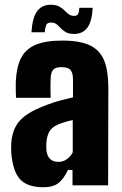

<svg xmlns="http://www.w3.org/2000/svg" viewBox="-20 -781 516 809"><path d="M163.5 8Q97 8 65.8 -24.2Q34.5 -56.5 27.5 -136Q27 -145 27 -158Q27 -171 27.5 -180Q31 -221 47 -249.8Q63 -278.5 95.8 -300Q128.5 -321.5 182.5 -341Q209.5 -351 234.8 -357.8Q260 -364.5 287.5 -371V-448Q287.5 -472 277.8 -485Q268 -498 238.5 -498Q214 -498 204.5 -487.5Q195 -477 193.5 -453Q193 -446 192.8 -429.2Q192.5 -412.5 192.8 -395.2Q193 -378 193.5 -369H47.5Q47 -374.5 46.5 -397Q46 -419.5 46.5 -436Q49 -496.5 68 -535Q87 -573.5 129 -591.8Q171 -610 242.5 -610Q317 -610 359.2 -589.8Q401.5 -569.5 419 -525.8Q436.5 -482 436.5 -412L435.5 0H285.5V-65H266.5Q248.5 -27 226 -9.5Q203.5 8 163.5 8ZM226.5 -99Q246 -99 261.5 -110Q277 -121 286.5 -139V-275Q268.5 -271.5 251.8 -266.2Q235 -261 221.5 -255Q195.5 -243 186.2 -223.5Q177 -204 175.5 -180Q175 -170.5 175 -163Q175 -155.5 175.5 -148Q178 -124 190.8 -111.5Q203.5 -99 226.5 -99ZM314.5 -748H370.5Q367.5 -690.5 348 -664.2Q328.5 -638 292 -638Q270.5 -638 257.8 -645.2Q245 -652.5 236.2 -662Q227.5 -671.5 218.5 -678.8Q209.5 -686 195 -686Q179 -686 174.5 -675Q170 -664 168.5 -645H112.5Q116.5 -707.5 136.8 -734.2Q157 -761 193.5 -761Q215 -761 228.5 -754Q242 -747 251.2 -737.5Q260.5 -728 269.8 -721Q279 -714 292 -714Q305 -714 309.2 -722.5Q313.5 -731 314.5 -748Z"/></svg>

Font: Big Shoulders Display Thin Black
Style: Regular
Weight: 900
Version: Version 2.002